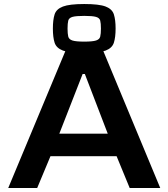

<svg xmlns="http://www.w3.org/2000/svg" viewBox="-20 -935 838 955"><path d="M399 -671Q326 -671 293 -683.5Q260 -696 251.5 -723Q243 -750 243 -793Q243 -836 251.5 -863Q260 -890 293 -902.5Q326 -915 399 -915Q473 -915 505.5 -902.5Q538 -890 546.5 -863Q555 -836 555 -793Q555 -750 546.5 -723Q538 -696 505.5 -683.5Q473 -671 399 -671ZM399 -728Q440 -728 457.5 -733.5Q475 -739 478.5 -753Q482 -767 482 -793Q482 -819 478.5 -832.5Q475 -846 457.5 -851Q440 -856 399 -856Q358 -856 340.5 -851Q323 -846 319.5 -832.5Q316 -819 316 -793Q316 -767 319.5 -753Q323 -739 340.5 -733.5Q358 -728 399 -728ZM21 0 308 -688H491L777 0H625L560 -158H231L165 0ZM275 -270H516L402 -567H391Z"/></svg>

Font: Saira Expanded SemiBold
Style: Regular
Weight: 600
Width: 7
Designer: Hector Gatti with collaboration of the Omnibus-Type team
Foundry: Omnibus-Type
Version: Version 1.100; ttfautohint (v1.8.3)